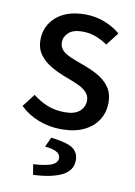

<svg xmlns="http://www.w3.org/2000/svg" viewBox="-83 -556 592 840"><g transform="rotate(10 212.5 -135.5)"><path d="M210 12Q157 12 109 -6.5Q61 -25 26 -59L70 -116Q103 -90 137 -77Q171 -64 213 -64Q257 -64 278.5 -83.5Q300 -103 300 -131Q300 -153 284.5 -168.5Q269 -184 245 -194.5Q221 -205 194 -215Q158 -228 125.5 -246.5Q93 -265 73 -292Q53 -319 53 -358Q53 -420 99.5 -460.5Q146 -501 227 -501Q274 -501 314.5 -485Q355 -469 384 -444L340 -387Q314 -405 287 -415Q260 -425 228 -425Q187 -425 167 -406.5Q147 -388 147 -363Q147 -343 159.5 -329.5Q172 -316 194.5 -306Q217 -296 248 -285Q286 -272 319.5 -254Q353 -236 373.5 -208Q394 -180 394 -137Q394 -96 373 -62Q352 -28 311 -8Q270 12 210 12ZM124 230 116 184Q177 180 200 169Q223 158 223 139Q223 121 205.5 111.5Q188 102 154 99L174 56Q244 64 270.5 82Q297 100 297 135Q297 180 252.5 203Q208 226 124 230Z"/></g></svg>

Font: Source Sans 3 ExtraLight Medium
Style: Regular
Weight: 500
Version: Version 3.052;hotconv 1.1.0;makeotfexe 2.6.0